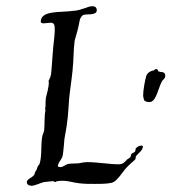

<svg xmlns="http://www.w3.org/2000/svg" viewBox="-20 -577 551 617"><path d="M439 -108C437 -109 436 -109 434 -109C426 -109 422 -105 417 -101C415 -99 416 -93 414 -90C412 -87 405 -85 403 -83C400 -80 401 -75 399 -72C397 -69 391 -67 388 -64C382 -59 378 -49 361 -49C333 -49 291 -56 261 -56C254 -56 248 -55 242 -54C228 -50 213 -53 198 -50C190 -48 183 -40 174 -40C171 -40 168 -41 166 -42C166 -55 177 -62 181 -75C184 -88 186 -121 187 -130C199 -192 199 -216 202 -258C205 -289 210 -319 213 -349C217 -385 216 -420 220 -447C222 -456 228 -473 231 -487C236 -505 234 -518 246 -528C254 -534 291 -525 291 -544C291 -553 285 -557 278 -557C263 -557 255 -550 250 -550C227 -542 223 -543 213 -542C175 -536 111 -545 111 -507C111 -503 117 -502 121 -502C127 -502 136 -504 143 -504C154 -504 156 -497 156 -481C156 -466 153 -445 151 -425C148 -394 147 -364 144 -338C142 -327 136 -317 136 -317C136 -315 137 -312 137 -311C137 -298 130 -273 129 -269C125 -256 127 -236 126 -232C125 -231 125 -230 125 -229C125 -226 126 -224 126 -222C122 -202 124 -179 122 -159C121 -151 116 -144 115 -134C111 -104 115 -75 107 -50C106 -48 101 -43 100 -39C98 -29 96 -31 93 -24C91 -20 92 -17 89 -14C83 -6 66 -1 66 8C66 17 75 20 81 20C93 20 111 10 122 8C132 7 151 5 151 5C153 5 153 8 158 8C159 8 161 5 166 5C171 4 176 4 181 4C202 4 215 10 235 12C250 14 268 14 285 14C316 14 335 13 345 8C358 1 373 -22 381 -32C391 -44 405 -56 414 -64C417 -67 415 -72 417 -75C425 -86 439 -93 439 -106ZM511 -337C507 -349 498 -343 489 -348C486 -349 489 -355 482 -355C478 -355 476 -352 475 -351C458 -348 451 -339 449 -329C446 -319 440 -287 440 -271C440 -267 442 -255 445 -253C449 -250 455 -249 460 -249C482 -249 487 -290 500 -315C503 -321 511 -324 511 -333C511 -334 511 -335 511 -337Z"/></svg>

Font: Jim Nightshade
Style: Regular
Weight: 400
Designer: Astigmatic (AOETI)
Foundry: Astigmatic (AOETI)
Version: Version 1.000